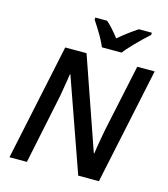

<svg xmlns="http://www.w3.org/2000/svg" viewBox="-132 -1034 998 1138"><g transform="rotate(15 366.5 -465.5)"><path d="M582 0H455.1L254.9 -567.9H252L247.1 -534.2Q235.4 -461.4 229.7 -430.4Q224.1 -399.4 140.1 0H33.2L184.1 -713.9H314.9L509.8 -152.8H513.2Q516.1 -179.2 528.3 -246.8Q540.5 -314.5 547.9 -346.2L626 -713.9H732.9ZM310.1 -931.2H382.8Q416.5 -902.8 461.9 -844.2Q522.9 -895.5 578.1 -931.2H657.2V-918Q618.2 -883.3 574.7 -838.6Q531.2 -793.9 515.1 -771H394Q372.6 -824.7 310.1 -918Z"/></g></svg>

Font: Open Sans Semibold
Style: Italic
Weight: 600
Italic angle: -12°
Foundry: Ascender Corporation
Version: Version 1.10